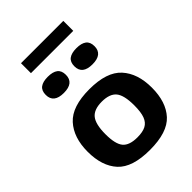

<svg xmlns="http://www.w3.org/2000/svg" viewBox="-248 -969 1091 1091"><g transform="rotate(-45 298.0 -423.5)"><path d="M556 -233Q556 -118 497.5 -54Q439 10 298 10Q157 10 98.5 -54Q40 -118 40 -233Q40 -347 99.5 -412.5Q159 -478 298 -478Q437 -478 496.5 -412.5Q556 -347 556 -233ZM414 -233Q414 -314 387.5 -346Q361 -378 298 -378Q235 -378 208.5 -345Q182 -312 182 -232Q182 -153 208 -122Q234 -91 298 -91Q341 -91 366 -104Q391 -117 402.5 -147.5Q414 -178 414 -233ZM262 -630Q262 -664 241.5 -679.5Q221 -695 181 -695Q141 -695 120.5 -679.5Q100 -664 100 -630Q100 -565 181 -565Q262 -565 262 -630ZM492 -630Q492 -664 471.5 -679.5Q451 -695 411 -695Q371 -695 350.5 -679.5Q330 -664 330 -630Q330 -565 411 -565Q492 -565 492 -630ZM468 -857V-777H128V-857Z"/></g></svg>

Font: Red Rose Bold
Style: Regular
Weight: 700
Designer: jaikishan Patel
Version: Version 1.000